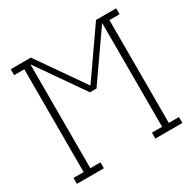

<svg xmlns="http://www.w3.org/2000/svg" viewBox="-161 -901 1072 1066"><g transform="rotate(-30 375.0 -367.5)"><path d="M37 0V-38H102V-697H37V-735H166L375 -435L584 -735H713V-697H648V-38H713V0H540V-38H605V-704L396 -404H354L145 -704V-38H210V0Z"/></g></svg>

Font: Iosevka Etoile Extralight
Style: Regular
Weight: 200
Designer: Belleve Invis
Foundry: Belleve Invis
Version: Version 22.1.2; ttfautohint (v1.8.4)